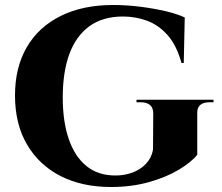

<svg xmlns="http://www.w3.org/2000/svg" viewBox="-20 -734 889 768"><path d="M769 -280V-115Q745 -85 695 -55Q645 -25 575.5 -5.5Q506 14 424 14Q308 14 222 -30Q136 -74 88 -156Q40 -238 40 -352Q40 -464 87 -545Q134 -626 222.5 -670Q311 -714 432 -714Q487 -714 542 -707Q597 -700 643.5 -689Q690 -678 719 -664L715 -482H706Q686 -554 649.5 -594.5Q613 -635 567 -651.5Q521 -668 472 -668Q391 -668 337.5 -629Q284 -590 257.5 -518Q231 -446 231 -344Q231 -248 255 -178Q279 -108 325.5 -70Q372 -32 442 -32Q477 -32 509 -43.5Q541 -55 563.5 -78.5Q586 -102 592 -135L593 -280Q593 -325 542 -325H526V-335H834V-325H819Q767 -325 769 -280Z"/></svg>

Font: Cinzel ExtraBold
Style: Regular
Weight: 800
Designer: Natanael Gama
Version: Version 2.000